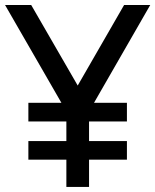

<svg xmlns="http://www.w3.org/2000/svg" viewBox="-20 -740 615 760"><path d="M242.7 -259.3H92.3V-333H223.1L0 -720.2H103.5L287.6 -401.4L471.2 -720.2H574.7L352.1 -333H482.4V-259.3H332.5V-181.6H482.4V-107.9H332.5V0H242.7V-107.9H92.3V-181.6H242.7Z"/></svg>

Font: Vela Sans Med
Style: Regular
Weight: 500
Designer: Principal design: Mikhail Sharanda - project Manrope.
Design modification: Ravid Balaliev
Foundry: Mikhail Sharanda
Version: Version 1.001